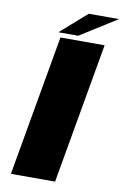

<svg xmlns="http://www.w3.org/2000/svg" viewBox="-101 -997 677 1055"><g transform="rotate(10 237.5 -470.0)"><path d="M37.5 0 175.5 -785H422L284 0ZM159.5 -811.5 306 -940.5H475L270 -811.5Z"/></g></svg>

Font: Anybody UltraExpanded ExtraBold
Style: Italic
Weight: 800
Width: 9
Italic angle: -10°
Designer: Tyler Finck
Foundry: Etcetera Type Company
Version: Version 1.010; ttfautohint (v1.8.3) -l 8 -r 50 -G 200 -x 14 